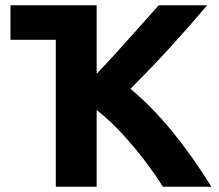

<svg xmlns="http://www.w3.org/2000/svg" viewBox="-20 -713 837 733"><path d="M193 0V-561H20V-693H349V-431Q410 -495 471.5 -564.5Q533 -634 586 -693H771Q700 -609 628.5 -531Q557 -453 478 -374Q561 -305 638.5 -210Q716 -115 787 0H602Q574 -45 533 -99Q492 -153 444.5 -204.5Q397 -256 349 -293V0Z"/></svg>

Font: Ubuntu Sans ExtraBold
Style: Regular
Weight: 800
Designer: Dalton Maag Ltd
Foundry: Dalton Maag Ltd
Version: Version 1.006; ttfautohint (v1.8.4.7-5d5b)